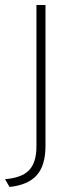

<svg xmlns="http://www.w3.org/2000/svg" viewBox="-38 -531 306 764"><path d="M0 213 -18 182Q49 176.5 78 146Q107 115.5 107 51V-511H143V49Q143 127 108.5 166Q74 205 0 213Z"/></svg>

Font: Overpass Thin
Style: Regular
Weight: 250
Designer: Delve Withrington, Dave Bailey, Thomas Jockin
Foundry: Delve Fonts LLC
Version: Version 4.000